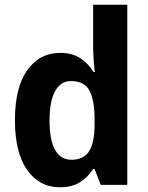

<svg xmlns="http://www.w3.org/2000/svg" viewBox="-20 -780 624 810"><path d="M232 10Q146 10 94.5 -63Q43 -136 43 -273Q43 -411 95 -484Q147 -557 234 -557Q284 -557 318 -535Q352 -513 375 -476H380Q377 -499 375 -528Q373 -557 373 -580V-760H517V0H405L379 -67H373Q350 -32 317 -11Q284 10 232 10ZM281 -106Q334 -106 356.5 -143Q379 -180 379 -256V-277Q379 -357 357.5 -397.5Q336 -438 279 -438Q236 -438 212.5 -395.5Q189 -353 189 -272Q189 -189 212.5 -147.5Q236 -106 281 -106Z"/></svg>

Font: Noto Sans Hebrew SemiCondensed
Style: Bold
Weight: 700
Width: 4
Designer: Monotype Design Team
Foundry: Monotype Imaging Inc.
Version: Version 2.004; ttfautohint (v1.8.4.7-5d5b)